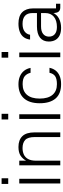

<svg xmlns="http://www.w3.org/2000/svg" viewBox="770 -1526 767 2346"><g transform="rotate(-90 1153.0 -353.5)"><path d="M141 -501V0H84V-501ZM78 -717H147V-636H78Z M362 0H305V-501H362V-417Q385 -460 424 -485.5Q463 -511 530 -511Q615 -511 661.5 -463.5Q708 -416 708 -313V0H651V-310Q651 -395 616 -428Q581 -461 516 -461Q472 -461 437 -445Q402 -429 382 -392.5Q362 -356 362 -294Z M929 -501V0H872V-501ZM866 -717H935V-636H866Z M1298 10Q1180 10 1122 -57.5Q1064 -125 1064 -251Q1064 -377 1124 -444Q1184 -511 1296 -511Q1352 -511 1393.5 -493Q1435 -475 1461 -442Q1487 -409 1496 -363H1436Q1426 -407 1395.5 -433.5Q1365 -460 1297 -460Q1212 -460 1166.5 -406.5Q1121 -353 1121 -251Q1121 -149 1166.5 -95Q1212 -41 1297 -41Q1362 -41 1394 -62.5Q1426 -84 1436 -132H1497Q1489 -90 1464.5 -58Q1440 -26 1398.5 -8Q1357 10 1298 10Z M1684 -501V0H1627V-501ZM1621 -717H1690V-636H1621Z M2280 0H2233Q2202 0 2184 -19.5Q2166 -39 2166 -96H2173Q2148 -41 2098 -15.5Q2048 10 1986 10Q1932 10 1894.5 -7.5Q1857 -25 1837.5 -59Q1818 -93 1818 -141Q1818 -175 1830 -202Q1842 -229 1865.5 -247.5Q1889 -266 1923.5 -275.5Q1958 -285 2002 -285H2166V-340Q2166 -400 2133 -430.5Q2100 -461 2034 -461Q1974 -461 1940.5 -435.5Q1907 -410 1901 -369H1842Q1847 -413 1870 -445Q1893 -477 1935 -494Q1977 -511 2037 -511Q2083 -511 2118 -499.5Q2153 -488 2176 -465Q2199 -442 2211 -409Q2223 -376 2223 -332V-52H2280ZM1878 -142Q1877 -94 1907.5 -67.5Q1938 -41 1996 -41Q2076 -41 2121 -78.5Q2166 -116 2166 -184V-235H2003Q1943 -235 1911.5 -210Q1880 -185 1878 -142Z"/></g></svg>

Font: 42dot Sans Light
Style: Regular
Weight: 300
Designer: 42dot
Version: Version 1.000